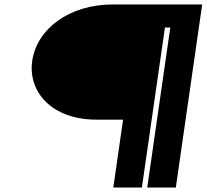

<svg xmlns="http://www.w3.org/2000/svg" viewBox="-20 -845 931 865"><path d="M643.3 0H772.1L890.9 -825H489.3C288.1 -825 145.5 -712 125.2 -571C105 -431 213.3 -306 414.5 -306H534.5L490.4 0H619.2L723.1 -721H747.2Z"/></svg>

Font: Blink
Style: WideObl
Weight: 400
Designer: Mew Too
Foundry: Cannot Into Space Fonts
Version: Version 001.000